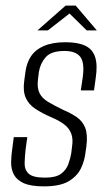

<svg xmlns="http://www.w3.org/2000/svg" viewBox="-20 -655 382 682"><path d="M136 7Q89 7 64 -4.5Q39 -16 29 -35.5Q19 -55 19.5 -79.5Q20 -104 24 -130L29 -168H77L71 -125Q68 -98 67.5 -75Q67 -52 82 -38Q97 -24 140 -24Q178 -24 196.5 -37.5Q215 -51 222.5 -71.5Q230 -92 233 -110L236 -135Q240 -160 233.5 -179Q227 -198 209.5 -212Q192 -226 161 -239Q129 -253 105.5 -268.5Q82 -284 71.5 -307.5Q61 -331 66 -367L70 -397Q74 -431 90 -455Q106 -479 136.5 -492Q167 -505 212 -505Q257 -505 283 -492.5Q309 -480 318 -452Q327 -424 320 -378L314 -334H267L274 -381Q281 -434 264.5 -454Q248 -474 209 -474Q162 -474 142.5 -452Q123 -430 118 -399L115 -374Q111 -344 120 -325Q129 -306 151 -293Q173 -280 204 -265Q232 -253 252.5 -239Q273 -225 282.5 -201.5Q292 -178 287 -136L284 -116Q281 -85 267.5 -57Q254 -29 223.5 -11Q193 7 136 7ZM113 -547 213 -635H249L324 -547H288L227 -607L150 -547Z"/></svg>

Font: Alumni Sans Light
Style: Italic
Weight: 300
Italic angle: -8°
Version: Version 1.016